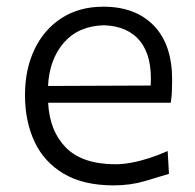

<svg xmlns="http://www.w3.org/2000/svg" viewBox="-20 -549 590 580"><path d="M323.1 11Q373.2 11 416.5 -1.6Q459.8 -14.2 490.4 -23.9L486.5 -92.8Q459 -80.5 431 -71.4Q403 -62.4 377.1 -57.6Q351.1 -52.8 329.5 -52.8Q229.2 -52.8 179.5 -102.8Q129.8 -152.7 125.4 -238.6H495.9Q498.3 -254.5 499.2 -271.2Q500 -287.8 500 -307.9Q500 -414.8 444.5 -471.8Q389 -528.8 292.5 -528.8Q219.3 -528.8 166.1 -494.4Q112.9 -460.1 84.2 -399.8Q55.5 -339.5 55.5 -261.7Q55.5 -182.6 84.3 -121Q113.1 -59.4 172.6 -24.2Q232.1 11 323.1 11ZM435.2 -290.6 125.1 -289.3Q129.2 -370.2 173.2 -420.4Q217.2 -470.6 293.6 -472.7Q366.9 -470.3 403.6 -424.2Q440.3 -378.2 435.2 -290.6Z"/></svg>

Font: Pinar-VF-FD
Style: Regular
Weight: 300
Designer: Amin Abedi
Version: Version 3.0